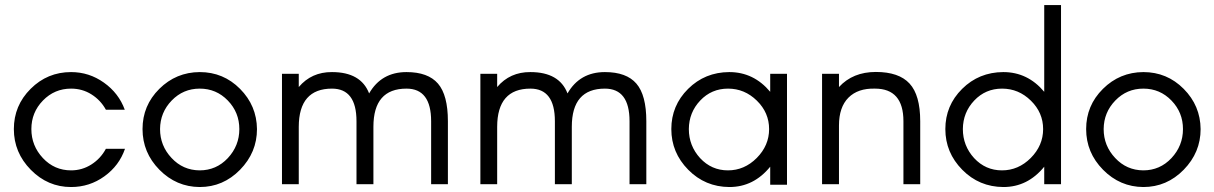

<svg xmlns="http://www.w3.org/2000/svg" viewBox="-20 -734 4838 765"><path d="M263.2 -380.9Q197.3 -380.9 151.1 -333.5Q105 -286.1 105 -219.7Q105 -153.3 150.9 -104.2Q196.8 -55.2 263.2 -55.2Q307.1 -55.2 344 -78.6Q380.9 -102.1 401.9 -141.1H478Q455.1 -74.2 396 -31.5Q336.9 11.2 263.2 11.2Q170.4 11.2 102.8 -57.4Q35.2 -126 35.2 -219.7Q35.2 -313.5 102.1 -380.1Q168.9 -446.8 263.2 -446.8Q335 -446.8 394 -404.8Q453.1 -362.8 477.1 -296.9H401.9Q380.9 -335 344.5 -357.9Q308.1 -380.9 263.2 -380.9Z M617.7 -219.7Q617.7 -153.3 663.6 -104.5Q709 -55.7 775.4 -55.2Q841.8 -55.2 887.7 -104Q933.6 -153.3 933.6 -219.7Q933.6 -286.1 887.7 -333.5Q841.8 -380.9 775.9 -380.9Q710 -380.9 664.1 -333.5Q618.2 -286.1 617.7 -219.7ZM775.9 11.2Q682.6 10.7 615.2 -57.6Q547.9 -126 547.9 -219.7Q547.9 -313.5 614.7 -379.9Q681.6 -446.3 775.9 -446.8Q870.1 -446.8 936.5 -379.9Q1002.9 -313 1003.9 -219.7Q1003.9 -126.5 936.5 -57.6Q869.1 11.2 775.9 11.2Z M1599.6 -446.8Q1685.5 -446.8 1725.1 -400.9Q1764.6 -355 1764.6 -251V0H1697.8V-251Q1697.8 -380.9 1599.6 -380.9Q1467.8 -380.9 1467.8 -229V0H1400.4V-251Q1400.4 -380.9 1302.7 -380.9Q1170.9 -380.9 1170.4 -229V0H1103.5V-439.9H1170.4V-387.2Q1221.2 -447.3 1302.7 -446.8Q1418 -446.8 1450.7 -361.8Q1499.5 -446.8 1599.6 -446.8Z M2390.1 -446.8Q2476.1 -446.8 2515.6 -400.9Q2555.2 -355 2555.2 -251V0H2488.3V-251Q2488.3 -380.9 2390.1 -380.9Q2258.3 -380.9 2258.3 -229V0H2190.9V-251Q2190.9 -380.9 2093.3 -380.9Q1961.4 -380.9 1960.9 -229V0H1894V-439.9H1960.9V-387.2Q2011.7 -447.3 2093.3 -446.8Q2208.5 -446.8 2241.2 -361.8Q2290 -446.8 2390.1 -446.8Z M2995.1 -104.5Q3044.4 -154.3 3044.4 -219.7Q3044.4 -285.2 2995.6 -333Q2946.8 -380.9 2880.9 -380.9Q2814.9 -380.9 2770 -333.5Q2725.1 -286.1 2724.6 -219.7Q2724.6 -153.3 2769.5 -104Q2814.9 -55.2 2880.4 -55.2Q2945.8 -55.2 2995.1 -104.5ZM2886.2 11.2Q2789.6 10.7 2722.2 -57.6Q2654.8 -126 2654.8 -219.7Q2654.8 -313.5 2721.7 -379.9Q2788.6 -446.3 2885.7 -446.8Q2982.9 -446.8 3048.8 -368.2V-439.9H3115.7V2H3048.8V-69.8Q2982.9 11.2 2886.2 11.2Z M3255.4 0V-439.9H3322.8V-387.2Q3377.9 -447.3 3469.7 -447.3Q3561.5 -447.3 3604 -401.1Q3646.5 -355 3646.5 -251V0H3579.6V-251Q3579.6 -380.9 3466.3 -380.9Q3398.4 -382.8 3360.6 -345Q3322.8 -307.1 3322.8 -233.9V0Z M4086.9 -104.5Q4136.2 -154.3 4136.2 -219.7Q4136.2 -285.2 4087.4 -333Q4038.6 -380.9 3972.7 -380.9Q3906.7 -380.9 3861.8 -333.5Q3816.9 -286.1 3816.4 -219.7Q3816.4 -153.3 3861.3 -104Q3906.7 -55.2 3972.2 -55.2Q4037.6 -55.2 4086.9 -104.5ZM4140.6 0V-69.8Q4074.7 11.2 3978 11.2Q3881.3 10.7 3814 -57.6Q3746.6 -126 3746.6 -219.7Q3746.6 -313.5 3813.5 -379.9Q3880.4 -446.3 3977.5 -446.8Q4074.7 -446.8 4140.6 -368.2V-713.9H4207.5V0Z M4377.4 -219.7Q4377.4 -153.3 4423.3 -104.5Q4468.8 -55.7 4535.2 -55.2Q4601.6 -55.2 4647.5 -104Q4693.4 -153.3 4693.4 -219.7Q4693.4 -286.1 4647.5 -333.5Q4601.6 -380.9 4535.6 -380.9Q4469.7 -380.9 4423.8 -333.5Q4377.9 -286.1 4377.4 -219.7ZM4535.6 11.2Q4442.4 10.7 4375 -57.6Q4307.6 -126 4307.6 -219.7Q4307.6 -313.5 4374.5 -379.9Q4441.4 -446.3 4535.6 -446.8Q4629.9 -446.8 4696.3 -379.9Q4762.7 -313 4763.7 -219.7Q4763.7 -126.5 4696.3 -57.6Q4628.9 11.2 4535.6 11.2Z"/></svg>

Font: Arcon-Regular
Style: Regular
Weight: 400
Designer: M. Zarth
Foundry: martin zarth - visuelle & digitale kommunikation
Version: Version 1.131;PS 001.131;hotconv 1.0.70;makeotf.lib2.5.58329